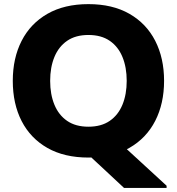

<svg xmlns="http://www.w3.org/2000/svg" viewBox="-20 -752 858 931"><path d="M581.6 159.4 367.3 -40.3 548 -71.8 787.8 148.6V159.4ZM42 -360Q42 -470 84.9 -554Q127.9 -638 210 -685Q292.2 -732 408.8 -732Q525.4 -732 607.6 -685Q689.7 -638 732.7 -554Q775.6 -470 775.6 -360Q775.6 -250 732.7 -166Q689.7 -82 607.6 -35Q525.4 12 408.8 12Q291.9 12 209.9 -34.6Q127.9 -81.3 84.9 -164.9Q42 -248.6 42 -360ZM223.2 -360Q223.2 -294.6 243.8 -244.4Q264.4 -194.2 305.5 -165.9Q346.6 -137.6 408.8 -137.6Q471 -137.6 512.1 -165.9Q553.2 -194.2 573.8 -244.4Q594.4 -294.6 594.4 -360Q594.4 -425.4 573.8 -475.6Q553.2 -525.8 512.1 -554.1Q471 -582.4 408.8 -582.4Q346.6 -582.4 305.5 -554.1Q264.4 -525.8 243.8 -475.6Q223.2 -425.4 223.2 -360Z"/></svg>

Font: Kufam
Style: Regular
Weight: 400
Designer: Wael Morcos, Artur Schmal
Foundry: Original Type
Version: Version 1.301; ttfautohint (v1.8.3)